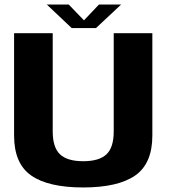

<svg xmlns="http://www.w3.org/2000/svg" viewBox="-20 -821 744 845"><path d="M346 4Q499 4 574.8 -48.5Q650.5 -101 650.5 -224.5V-675H480.5V-242.5Q480.5 -172 448.5 -141.8Q416.5 -111.5 346 -111.5Q276 -111.5 244 -142Q212 -172.5 212 -242.5V-675H42V-224.5Q42 -101 117.5 -48.5Q193 4 346 4ZM295.5 -697.5H402.5L513 -801H415.5L349.5 -731.5L282.5 -801H186Z"/></svg>

Font: Anybody UltraCondensed Thin
Style: Bold
Weight: 700
Version: Version 1.111